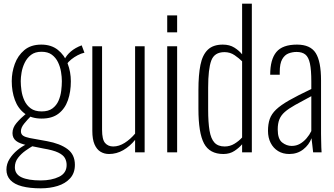

<svg xmlns="http://www.w3.org/2000/svg" viewBox="-20 -830 1821 1046"><path d="M202 196Q142 196 100 185Q58 174 36.5 151Q15 128 15 94Q15 63 32 36Q49 9 74.5 -12Q100 -33 126 -45L159 -35Q143 -26 119.5 -9.5Q96 7 78.5 29.5Q61 52 61 81Q61 119 97.5 136Q134 153 202 153Q261 153 302 133Q343 113 343 69Q343 48 333.5 31Q324 14 297 1Q270 -12 216 -21L132 -38Q87 -47 67.5 -62.5Q48 -78 48 -105Q48 -134 70 -160Q92 -186 127 -215L151 -200Q130 -179 112 -157Q94 -135 94 -115Q94 -99 105.5 -91Q117 -83 142 -78L236 -61Q307 -48 347.5 -18Q388 12 388 68Q388 113 362 141.5Q336 170 294 183Q252 196 202 196ZM207 -184Q151 -184 114.5 -211.5Q78 -239 61 -285.5Q44 -332 44 -388Q44 -436 60.5 -481.5Q77 -527 112.5 -557Q148 -587 205 -587Q259 -587 295 -558.5Q331 -530 348.5 -484Q366 -438 366 -387Q366 -330 350 -284Q334 -238 299 -211Q264 -184 207 -184ZM207 -223Q244 -223 266 -239.5Q288 -256 299 -281.5Q310 -307 313.5 -335.5Q317 -364 317 -388Q317 -411 312.5 -438.5Q308 -466 296 -491Q284 -516 262.5 -532Q241 -548 206 -548Q171 -548 149 -531Q127 -514 114.5 -488Q102 -462 97.5 -435Q93 -408 93 -388Q93 -365 97 -336.5Q101 -308 113 -282Q125 -256 147.5 -239.5Q170 -223 207 -223ZM343 -480 331 -505Q342 -529 366 -549.5Q390 -570 425 -583L440 -543Q422 -539 403 -529Q384 -519 368.5 -506.5Q353 -494 343 -480Z M574 9Q548 9 527.5 -3.5Q507 -16 495 -43.5Q483 -71 483 -117V-578H536V-123Q536 -70 552.5 -51Q569 -32 597 -32Q628 -32 659 -51.5Q690 -71 716 -102V-578H768V0H716V-68Q688 -33 651.5 -12Q615 9 574 9Z M891 0V-578H945V0ZM891 -654V-746H945V-654Z M1197 9Q1122 9 1091.5 -48.5Q1061 -106 1061 -237V-340Q1061 -422 1072 -476.5Q1083 -531 1112 -559Q1141 -587 1194 -587Q1231 -587 1257 -570.5Q1283 -554 1299 -534V-810H1352V0H1299V-44Q1283 -25 1257.5 -8Q1232 9 1197 9ZM1204 -32Q1233 -32 1257.5 -47Q1282 -62 1299 -81V-496Q1283 -512 1258.5 -529Q1234 -546 1203 -546Q1148 -546 1131 -500Q1114 -454 1114 -353V-233Q1114 -163 1121.5 -118.5Q1129 -74 1148.5 -53Q1168 -32 1204 -32Z M1556 9Q1521 9 1495 -7Q1469 -23 1454.5 -51.5Q1440 -80 1440 -117Q1440 -154 1449.5 -181.5Q1459 -209 1484 -233Q1509 -257 1555.5 -283.5Q1602 -310 1676 -345V-386Q1676 -449 1668.5 -484Q1661 -519 1643.5 -533Q1626 -547 1596 -547Q1573 -547 1552 -539Q1531 -531 1517.5 -507.5Q1504 -484 1504 -438V-423H1452Q1452 -506 1485.5 -546.5Q1519 -587 1598 -587Q1671 -587 1700 -541Q1729 -495 1729 -392V-101Q1729 -93 1729.5 -70.5Q1730 -48 1730.5 -27Q1731 -6 1732 0H1686Q1684 -21 1681 -44Q1678 -67 1677 -77Q1664 -41 1632 -16Q1600 9 1556 9ZM1569 -35Q1594 -35 1614 -46.5Q1634 -58 1650 -76.5Q1666 -95 1676 -116V-306Q1623 -278 1587.5 -258Q1552 -238 1531.5 -220Q1511 -202 1502 -179.5Q1493 -157 1493 -125Q1493 -73 1517 -54Q1541 -35 1569 -35Z"/></svg>

Font: Oswald ExtraLight
Style: Regular
Weight: 250
Designer: Vernon Adams
Foundry: Vernon Adams
Version: Version 4.103;gftools[0.9.33.dev8+g029e19f]